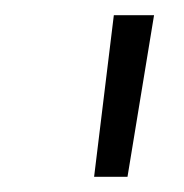

<svg xmlns="http://www.w3.org/2000/svg" viewBox="-20 -710 242 253"><path d="M183 -690 148 -477H104L130 -690Z"/></svg>

Font: Exo 2 Light
Style: Italic
Weight: 300
Italic angle: -8°
Designer: Natanael Gama
Foundry: Natanael Gama
Version: Version 2.010